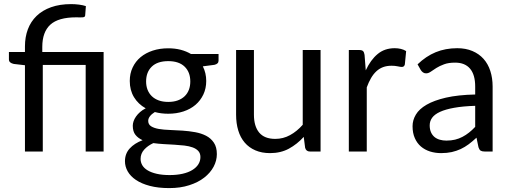

<svg xmlns="http://www.w3.org/2000/svg" viewBox="-20 -756 2543 958"><path d="M104.5 0H193.5V-432H407.5V0H497V-496.5H191V-522C191 -571.3 204.3 -608.2 231 -632.8C257.7 -657.2 300.7 -669.5 360 -669.5C367 -669.5 373.2 -669.4 378.8 -669.2C384.2 -669.1 388.8 -669.2 392.5 -669.5C396.2 -669.8 399.1 -670.7 401.2 -672C403.4 -673.3 404.7 -675.7 405 -679L408.5 -725.5C398.8 -728.8 387.3 -731.3 374 -733C360.7 -734.7 347.7 -735.5 335 -735.5C297 -735.5 263.6 -730.3 234.8 -720C205.9 -709.7 181.8 -695.2 162.5 -676.5C143.2 -657.8 128.7 -635.6 119 -609.8C109.3 -583.9 104.5 -555.5 104.5 -524.5V-496.5H24.5V-460C24.5 -453.3 26.7 -448.2 31 -444.8C35.3 -441.2 41.2 -438.7 48.5 -437L104.5 -430.5Z M819.5 -247.5C801.5 -247.5 785.7 -250 772 -255C758.3 -260 746.8 -267 737.5 -276C728.2 -285 721.1 -295.8 716.2 -308.2C711.4 -320.8 709 -334.5 709 -349.5C709 -380.5 718.4 -405.2 737.2 -423.5C756.1 -441.8 783.5 -451 819.5 -451C855.2 -451 882.4 -441.8 901.2 -423.5C920.1 -405.2 929.5 -380.5 929.5 -349.5C929.5 -334.5 927.2 -320.8 922.5 -308.2C917.8 -295.8 910.8 -285 901.5 -276C892.2 -267 880.7 -260 867 -255C853.3 -250 837.5 -247.5 819.5 -247.5ZM980 27.5C980 40.8 976.5 53 969.5 64C962.5 75 952.4 84.5 939.2 92.5C926.1 100.5 910 106.7 891 111C872 115.3 850.5 117.5 826.5 117.5C801.8 117.5 780.4 115.4 762.2 111.2C744.1 107.1 729 101.4 717 94.2C705 87.1 696.1 78.6 690.2 68.8C684.4 58.9 681.5 48.3 681.5 37C681.5 19.3 687.4 3.9 699.2 -9.2C711.1 -22.4 726.3 -33.3 745 -42C761.7 -39.7 779 -38 797 -37C815 -36 832.8 -35 850.2 -34C867.8 -33 884.3 -31.6 900 -29.8C915.7 -27.9 929.4 -24.8 941.2 -20.5C953.1 -16.2 962.5 -10.2 969.5 -2.5C976.5 5.2 980 15.2 980 27.5ZM1070.5 -486.5H933C917.3 -495.8 900 -502.9 881 -507.8C862 -512.6 841.5 -515 819.5 -515C791.5 -515 765.8 -511.2 742.2 -503.5C718.8 -495.8 698.5 -484.9 681.5 -470.8C664.5 -456.6 651.2 -439.4 641.8 -419.2C632.2 -399.1 627.5 -376.7 627.5 -352C627.5 -321.3 634.5 -294.4 648.5 -271.2C662.5 -248.1 682 -229.5 707 -215.5C696.3 -210.2 687 -204 679 -197C671 -190 664.2 -182.6 658.8 -174.8C653.2 -166.9 649.2 -159.1 646.5 -151.2C643.8 -143.4 642.5 -135.8 642.5 -128.5C642.5 -109.5 646.9 -94.4 655.8 -83.2C664.6 -72.1 676.5 -63.2 691.5 -56.5C664.2 -46.2 642.7 -32.3 627 -15C611.3 2.3 603.5 23.5 603.5 48.5C603.5 66.2 608.1 83.1 617.2 99.2C626.4 115.4 640.2 129.7 658.5 142C676.8 154.3 699.8 164.2 727.5 171.5C755.2 178.8 787.5 182.5 824.5 182.5C861.5 182.5 894.8 177.8 924.2 168.2C953.8 158.8 978.7 146.1 999 130.2C1019.3 114.4 1034.9 96.3 1045.8 76C1056.6 55.7 1062 34.7 1062 13C1062 -10.3 1057.1 -29.3 1047.2 -44C1037.4 -58.7 1024.5 -70.2 1008.5 -78.5C992.5 -86.8 974.2 -92.8 953.8 -96.5C933.2 -100.2 912.2 -102.8 890.8 -104.2C869.2 -105.8 848.2 -106.8 827.8 -107.5C807.2 -108.2 789 -109.8 773 -112.5C757 -115.2 744.1 -119.6 734.2 -125.8C724.4 -131.9 719.5 -141 719.5 -153C719.5 -160.7 722.3 -168.2 728 -175.8C733.7 -183.2 741.8 -190.3 752.5 -197C773.5 -191.3 795.8 -188.5 819.5 -188.5C846.8 -188.5 872.2 -192.3 895.5 -200C918.8 -207.7 938.8 -218.7 955.5 -233C972.2 -247.3 985.2 -264.6 994.8 -284.8C1004.2 -304.9 1009 -327.3 1009 -352C1009 -378.7 1003.3 -403 992 -425L1049.5 -432.5C1063.5 -435.5 1070.5 -442.5 1070.5 -453.5Z M1579.5 -506.5H1490.5V-133.5C1471.2 -111.5 1450.1 -94.2 1427.2 -81.8C1404.4 -69.2 1379.8 -63 1353.5 -63C1317.5 -63 1290.8 -73.5 1273.2 -94.5C1255.8 -115.5 1247 -145.2 1247 -183.5V-506.5H1158V-183.5C1158 -154.8 1161.6 -128.7 1168.8 -105C1175.9 -81.3 1186.7 -61.2 1201 -44.5C1215.3 -27.8 1233.1 -14.9 1254.2 -5.8C1275.4 3.4 1299.8 8 1327.5 8C1362.8 8 1394.2 0.6 1421.5 -14.2C1448.8 -29.1 1473.5 -48.7 1495.5 -73L1502.5 -18.5C1505.8 -6.2 1513.8 0 1526.5 0H1579.5Z M1805 -405 1799 -482C1797.7 -491 1795.2 -497.3 1791.5 -501C1787.8 -504.7 1781.2 -506.5 1771.5 -506.5H1720.5V0H1810V-320C1816.3 -337.3 1823.4 -352.8 1831.2 -366.2C1839.1 -379.8 1847.9 -391.1 1857.8 -400.2C1867.6 -409.4 1878.8 -416.3 1891.2 -421C1903.8 -425.7 1918 -428 1934 -428C1945.3 -428 1955.5 -427 1964.5 -425C1973.5 -423 1980.3 -422 1985 -422C1993 -422 1998 -426.2 2000 -434.5L2006.5 -501C1998.8 -506 1990.1 -509.7 1980.2 -512C1970.4 -514.3 1960.2 -515.5 1949.5 -515.5C1915.8 -515.5 1887.3 -505.8 1864 -486.2C1840.7 -466.8 1821 -439.7 1805 -405Z M2351 -228V-123C2341 -112.3 2330.8 -102.8 2320.2 -94.5C2309.8 -86.2 2298.8 -79 2287.2 -73C2275.8 -67 2263.5 -62.4 2250.5 -59.2C2237.5 -56.1 2223.2 -54.5 2207.5 -54.5C2195.8 -54.5 2184.9 -55.9 2174.8 -58.8C2164.6 -61.6 2155.8 -66.1 2148.2 -72.2C2140.8 -78.4 2134.8 -86.3 2130.5 -96C2126.2 -105.7 2124 -117.2 2124 -130.5C2124 -144.5 2128.1 -157.2 2136.2 -168.5C2144.4 -179.8 2157.6 -189.7 2175.8 -198C2193.9 -206.3 2217.4 -213.1 2246.2 -218.2C2275.1 -223.4 2310 -226.7 2351 -228ZM2063.5 -435 2079.5 -406.5C2082.5 -401.8 2086.2 -397.9 2090.5 -394.8C2094.8 -391.6 2100 -390 2106 -390C2113.7 -390 2121.4 -392.8 2129.2 -398.2C2137.1 -403.8 2146.4 -409.9 2157.2 -416.8C2168.1 -423.6 2180.9 -429.8 2195.8 -435.2C2210.6 -440.8 2229 -443.5 2251 -443.5C2283.7 -443.5 2308.5 -433.4 2325.5 -413.2C2342.5 -393.1 2351 -363.3 2351 -324V-284.5C2293.3 -283.2 2244.7 -277.9 2205 -268.8C2165.3 -259.6 2133.2 -247.8 2108.5 -233.5C2083.8 -219.2 2066 -202.8 2055 -184.2C2044 -165.8 2038.5 -146.5 2038.5 -126.5C2038.5 -103.5 2042.2 -83.6 2049.8 -66.8C2057.2 -49.9 2067.4 -36 2080.2 -25C2093.1 -14 2108.2 -5.8 2125.5 -0.2C2142.8 5.2 2161.3 8 2181 8C2200.3 8 2217.9 6.2 2233.8 2.8C2249.6 -0.8 2264.5 -5.8 2278.5 -12.2C2292.5 -18.8 2305.8 -26.8 2318.5 -36.2C2331.2 -45.8 2344.2 -56.7 2357.5 -69L2367.5 -21C2370.2 -12.7 2373.8 -7.1 2378.5 -4.2C2383.2 -1.4 2389.8 0 2398.5 0H2438V-324C2438 -352.3 2434.2 -378.3 2426.5 -402C2418.8 -425.7 2407.5 -445.8 2392.5 -462.5C2377.5 -479.2 2359 -492.2 2337 -501.5C2315 -510.8 2289.8 -515.5 2261.5 -515.5C2222.2 -515.5 2186.3 -508.8 2154 -495.5C2121.7 -482.2 2091.5 -462 2063.5 -435Z"/></svg>

Font: LatoLatin
Style: Regular
Weight: 400
Designer: Lukasz Dziedzic with Adam Twardoch and Botio Nikoltchev
Foundry: tyPoland Lukasz Dziedzic
Version: Version 2.015; 2015-08-06; http://www.latofonts.com/